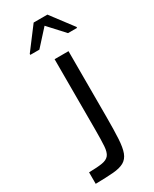

<svg xmlns="http://www.w3.org/2000/svg" viewBox="-231 -971 827 1028"><g transform="rotate(-30 182.0 -457.0)"><path d="M33 0V-71Q87 -72 116 -77Q145 -82 158 -98.5Q171 -115 173.5 -151.5Q176 -188 176 -253V-688H262V-280Q262 -199 259 -147Q256 -95 245 -65.5Q234 -36 209.5 -22Q185 -8 142 -4.5Q99 -1 33 0ZM75 -773V-779L177 -914H262L364 -779V-773H308L219 -870L131 -773Z"/></g></svg>

Font: Saira
Style: Regular
Weight: 400
Designer: Hector Gatti with collaboration of the Omnibus-Type team
Foundry: Omnibus-Type
Version: Version 1.100; ttfautohint (v1.8.3)